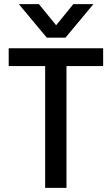

<svg xmlns="http://www.w3.org/2000/svg" viewBox="-20 -907 540 927"><path d="M478 -674V-588H301V0H198V-588H22V-674ZM296 -725H206L71 -887H168L251 -785L334 -887H431Z"/></svg>

Font: Hind Medium
Style: Regular
Weight: 500
Designer: Manushi Parikh, Satya Rajpurohit
Foundry: Indian Type Foundry
Version: Version 1.201;PS 1.0;hotconv 1.0.78;makeotf.lib2.5.61930; tt